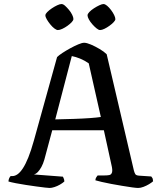

<svg xmlns="http://www.w3.org/2000/svg" viewBox="-20 -932 796 952"><path d="M226 0Q221 0 203 -2Q185 -4 160 -7.5Q135 -11 108.5 -15Q82 -19 59 -23.5Q36 -28 22 -32Q22 -40 25.5 -48Q29 -56 33 -59H42Q54 -59 67 -68Q80 -77 93.5 -97.5Q107 -118 120.5 -151.5Q134 -185 148 -235L263 -649Q272 -658 289.5 -669.5Q307 -681 328 -692.5Q349 -704 368 -712Q387 -720 397 -720Q410 -720 431 -711Q452 -702 474 -689Q496 -676 509 -663L644 -86Q647 -75 651 -68.5Q655 -62 670 -61L730 -57Q732 -53 735 -50Q738 -47 739 -33Q731 -26 718.5 -18.5Q706 -11 691.5 -5.5Q677 0 665 0Q656 0 634.5 -3Q613 -6 586 -10.5Q559 -15 532 -20Q505 -25 484 -30Q463 -35 453 -38Q453 -46 457.5 -53Q462 -60 464 -62H495Q512 -62 522 -64Q532 -66 535.5 -77.5Q539 -89 532 -117L495 -286H239L200 -141Q194 -120 185.5 -104.5Q177 -89 168 -79.5Q159 -70 148 -67L292 -56Q293 -53 296 -47Q299 -41 299 -32Q290 -24 277 -16.5Q264 -9 250 -4.5Q236 0 226 0ZM254 -340Q303 -341 347.5 -342.5Q392 -344 426.5 -346.5Q461 -349 480 -352L420 -618Q398 -633 377 -641.5Q356 -650 336 -654ZM476 -783Q469 -783 458.5 -791.5Q448 -800 437.5 -812Q427 -824 420.5 -836Q414 -848 414 -856Q414 -863 423 -872.5Q432 -882 446 -891Q460 -900 473 -906Q486 -912 493 -912Q501 -912 511 -903.5Q521 -895 530.5 -882.5Q540 -870 546 -857.5Q552 -845 552 -837Q552 -831 543.5 -822Q535 -813 522.5 -804Q510 -795 497.5 -789Q485 -783 476 -783ZM267 -783Q260 -783 249.5 -791Q239 -799 229 -811.5Q219 -824 212 -836Q205 -848 205 -856Q205 -863 214.5 -872.5Q224 -882 237.5 -891Q251 -900 264 -906Q277 -912 285 -912Q293 -912 302.5 -903.5Q312 -895 322 -883Q332 -871 338 -858.5Q344 -846 344 -838Q344 -831 335.5 -822Q327 -813 314.5 -804Q302 -795 289 -789Q276 -783 267 -783Z"/></svg>

Font: Texturina Medium 12pt
Style: Regular
Weight: 400
Version: Version 1.002